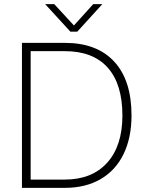

<svg xmlns="http://www.w3.org/2000/svg" viewBox="-20 -907 712 927"><path d="M615 -350Q615 -242 576.5 -163Q538 -84 465.5 -42Q393 0 293 0H86V-700H293Q448 -700 531.5 -609.5Q615 -519 615 -350ZM571 -349Q571 -501 500 -580.5Q429 -660 293 -660H128V-40H293Q424 -40 497.5 -121.5Q571 -203 571 -349ZM198 -887H242L337 -784L430 -887H474L353 -754H320Z"/></svg>

Font: Krub ExtraLight
Style: Regular
Weight: 275
Designer: Ekaluck Peanpanawate
Foundry: Cadson Demak Co.,Ltd.
Version: Version 1.000; ttfautohint (v1.6)